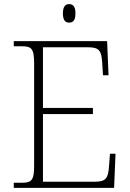

<svg xmlns="http://www.w3.org/2000/svg" viewBox="-20 -914 633 934"><path d="M316 -804C335 -804 347 -814 347 -849C347 -883 335 -894 316 -894C299 -894 286 -883 286 -849C286 -814 299 -804 316 -804ZM47 0H535L542 -166H515L510 -102C506 -49 496 -30 442 -30H189V-359H432V-389H189V-684H410C464 -684 473 -665 477 -612L481 -548H508L501 -714H47V-689H84C133 -689 146 -679 146 -605V-108C146 -35 133 -25 84 -25H47Z"/></svg>

Font: Noto Serif Myanmar ExtraLight
Style: Regular
Weight: 200
Designer: Ben Mitchell and the Monotype Design Team
Foundry: Monotype Imaging Inc.
Version: Version 2.106